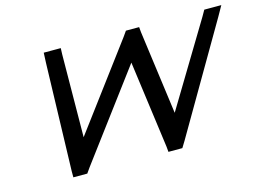

<svg xmlns="http://www.w3.org/2000/svg" viewBox="-85 -733 1222 904"><g transform="rotate(-15 526.5 -281.5)"><path d="M185.2 -533 187.4 -583H270.4L269.3 -553L265.9 -150L569.7 -557L588 -583H652.4L654.8 -557L709.8 -150L952.9 -553L970 -583H1053L1024.8 -533L719.9 -10L701.5 20H633.7L631.3 -6L573.8 -431L256.4 -6L238.1 20H170.2L170.2 -10Z"/></g></svg>

Font: Nordica Plus
Style: NordicaClassicLtExtObl
Weight: 300
Version: Version 1.01